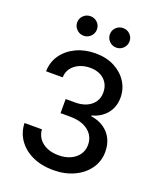

<svg xmlns="http://www.w3.org/2000/svg" viewBox="-169 -1042 962 1156"><g transform="rotate(20 312.0 -464.0)"><path d="M312.5 10.3Q237.8 10.3 180.2 -16.1Q122.6 -42.5 89.4 -89.4Q56.2 -136.2 54.2 -197.3H166Q168 -162.6 187.3 -137.2Q206.5 -111.8 238.8 -98.1Q271 -84.5 311.5 -84.5Q355 -84.5 387.9 -99.4Q420.9 -114.3 439.9 -141.4Q459 -168.5 459 -204.1Q459 -240.7 439.9 -268.3Q420.9 -295.9 385.5 -311.5Q350.1 -327.1 299.8 -327.1H237.8V-417.5H299.8Q340.3 -417.5 371.6 -431.6Q402.8 -445.8 420.2 -471.4Q437.5 -497.1 437.5 -531.7Q437.5 -565.9 422.1 -591.3Q406.7 -616.7 378.7 -630.9Q350.6 -645 313 -645Q276.4 -645 245.6 -631.6Q214.8 -618.2 196 -593.5Q177.2 -568.8 176.3 -534.2H69.8Q70.8 -594.2 103.5 -640.1Q136.2 -686 191.2 -711.9Q246.1 -737.8 314.5 -737.8Q384.3 -737.8 436.3 -710.4Q488.3 -683.1 516.8 -637.9Q545.4 -592.8 545.4 -538.6Q545.4 -477.5 510.7 -435.3Q476.1 -393.1 418 -377.9V-373Q466.8 -365.7 501 -342Q535.2 -318.4 553 -282.2Q570.8 -246.1 570.8 -200.7Q570.8 -139.6 537.4 -92Q503.9 -44.4 445.6 -17.1Q387.2 10.3 312.5 10.3ZM417.5 -812.5Q391.1 -812.5 372.8 -831.1Q354.5 -849.6 354.5 -875.5Q354.5 -901.4 373 -919.4Q391.6 -937.5 417.5 -937.5Q443.8 -937.5 462.2 -919.4Q480.5 -901.4 480.5 -875.5Q480.5 -849.6 462.2 -831.1Q443.8 -812.5 417.5 -812.5ZM208.5 -812.5Q182.1 -812.5 163.6 -831.1Q145 -849.6 145 -875.5Q145 -901.4 163.6 -919.4Q182.1 -937.5 208.5 -937.5Q234.9 -937.5 253.2 -919.4Q271.5 -901.4 271.5 -875.5Q271.5 -849.6 253.2 -831.1Q234.9 -812.5 208.5 -812.5Z"/></g></svg>

Font: Inter 17pt Medium
Style: Regular
Weight: 500
Version: Version 4.001;git-66647c0bb